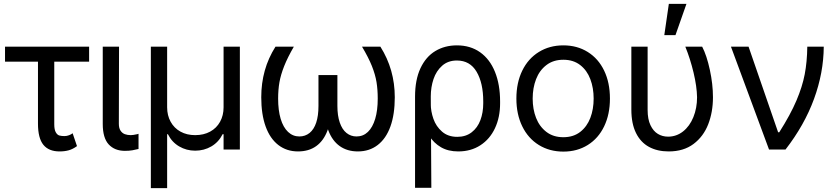

<svg xmlns="http://www.w3.org/2000/svg" viewBox="-20 -771 4314 990"><path d="M439.5 -453.1H5.9V-530.3H439.5ZM259.8 -530.3V-129.9Q259.8 -102.5 267.6 -88.9Q275.4 -75.2 286.1 -72.3Q296.9 -69.3 312.5 -69.3Q324.2 -69.3 335.9 -73.7Q347.7 -78.1 354.5 -84L377 -17.6Q355.5 -2 334.5 3.9Q313.5 9.8 287.1 9.8Q231.4 9.8 203.6 -24.4Q175.8 -58.6 175.8 -133.8V-530.3Z M593.8 -530.3 592.8 -132.8Q592.8 -110.4 601.6 -97.2Q610.4 -84 624 -79.1Q637.7 -74.2 654.3 -74.2Q666 -74.2 687.5 -79.1Q693.4 -81.1 694.3 -81.1V-2.9Q678.7 1 662.6 3.9Q646.5 6.8 624 6.8Q571.3 6.8 540.5 -26.4Q509.8 -59.6 509.8 -131.8V-530.3Z M757.8 -530.3H841.8V-217.8Q841.8 -175.8 859.9 -143.1Q877.9 -110.4 910.6 -92.3Q943.4 -74.2 986.3 -74.2Q1030.3 -74.2 1063.5 -92.3Q1096.7 -110.4 1114.7 -143.1Q1132.8 -175.8 1132.8 -217.8V-530.3H1216.8V0H1132.8V-79.1H1127.9Q1107.4 -38.1 1069.8 -16.1Q1032.2 5.9 986.3 5.9Q941.4 5.9 903.8 -16.1Q866.2 -38.1 845.7 -79.1H841.8V199.2H757.8Z M1414.1 -262.7Q1414.1 -202.1 1427.2 -158.2Q1440.4 -114.3 1465.3 -90.8Q1490.2 -67.4 1523.4 -67.4Q1553.7 -67.4 1576.2 -85.4Q1598.6 -103.5 1610.4 -138.7Q1622.1 -173.8 1622.1 -224.6V-383.8H1688.5V-225.6Q1688.5 -150.4 1668.5 -97.7Q1648.4 -44.9 1610.4 -17.6Q1572.3 9.8 1516.6 9.8Q1458 9.8 1415 -23.4Q1372.1 -56.6 1349.6 -119.1Q1327.1 -181.6 1327.1 -269.5Q1327.1 -341.8 1345.2 -406.7Q1363.3 -471.7 1400.4 -530.3H1495.1Q1462.9 -474.6 1445.3 -430.2Q1427.7 -385.7 1420.9 -347.2Q1414.1 -308.6 1414.1 -262.7ZM2015.6 -269.5Q2015.6 -181.6 1993.2 -119.1Q1970.7 -56.6 1927.7 -23.4Q1884.8 9.8 1825.2 9.8Q1770.5 9.8 1731.9 -17.6Q1693.4 -44.9 1673.3 -97.7Q1653.3 -150.4 1653.3 -225.6V-383.8H1719.7V-224.6Q1719.7 -174.8 1731.9 -139.2Q1744.1 -103.5 1766.6 -85.4Q1789.1 -67.4 1818.4 -67.4Q1852.5 -67.4 1877 -90.8Q1901.4 -114.3 1914.6 -158.2Q1927.7 -202.1 1927.7 -262.7Q1927.7 -308.6 1921.4 -347.7Q1915 -386.7 1897.5 -430.7Q1879.9 -474.6 1846.7 -530.3H1941.4Q1978.5 -471.7 1997.1 -406.2Q2015.6 -340.8 2015.6 -269.5Z M2335.9 -537.1Q2405.3 -537.1 2455.6 -501.5Q2505.9 -465.8 2532.2 -400.4Q2558.6 -335 2558.6 -248V-238.3Q2558.6 -166 2532.2 -109.9Q2505.9 -53.7 2457 -22Q2408.2 9.8 2342.8 9.8Q2291 9.8 2253.9 -11.7Q2216.8 -33.2 2192.4 -71.8Q2168 -110.4 2147.5 -168.9L2201.2 -234.4Q2201.2 -197.3 2214.8 -158.2Q2228.5 -119.1 2259.3 -92.3Q2290 -65.4 2337.9 -65.4Q2381.8 -65.4 2412.1 -88.9Q2442.4 -112.3 2457 -151.4Q2471.7 -190.4 2471.7 -238.3V-248Q2471.7 -342.8 2437.5 -400.9Q2403.3 -459 2335.9 -459Q2290 -459 2259.8 -432.1Q2229.5 -405.3 2215.3 -363.3Q2201.2 -321.3 2201.2 -273.4L2204.1 197.3H2120.1V-272.5Q2120.1 -359.4 2147.9 -418.9Q2175.8 -478.5 2224.6 -507.8Q2273.4 -537.1 2335.9 -537.1Z M2642.6 -262.7Q2642.6 -344.7 2672.9 -406.7Q2703.1 -468.8 2758.3 -502.9Q2813.5 -537.1 2884.8 -537.1Q2956.1 -537.1 3010.7 -502.9Q3065.4 -468.8 3095.2 -406.7Q3125 -344.7 3125 -262.7Q3125 -181.6 3095.2 -119.6Q3065.4 -57.6 3010.7 -23.4Q2956.1 10.7 2884.8 10.7Q2813.5 10.7 2758.3 -23.4Q2703.1 -57.6 2672.9 -119.6Q2642.6 -181.6 2642.6 -262.7ZM3041 -262.7Q3041 -317.4 3023.9 -362.8Q3006.8 -408.2 2971.7 -435.5Q2936.5 -462.9 2884.8 -462.9Q2833 -462.9 2797.4 -435.5Q2761.7 -408.2 2744.1 -362.8Q2726.6 -317.4 2726.6 -262.7Q2726.6 -208 2744.1 -163.1Q2761.7 -118.2 2797.4 -90.8Q2833 -63.5 2884.8 -63.5Q2936.5 -63.5 2971.7 -90.8Q3006.8 -118.2 3023.9 -163.1Q3041 -208 3041 -262.7Z M3319.3 -530.3V-204.1Q3319.3 -156.2 3334 -125.5Q3348.6 -94.7 3372.1 -80.6Q3395.5 -66.4 3424.8 -66.4Q3467.8 -66.4 3502 -93.3Q3536.1 -120.1 3555.2 -167Q3574.2 -213.9 3574.2 -269.5Q3573.2 -325.2 3556.2 -396.5Q3539.1 -467.8 3513.7 -530.3H3600.6Q3624 -485.4 3640.1 -411.1Q3656.2 -336.9 3656.2 -269.5Q3656.2 -193.4 3631.8 -130.4Q3607.4 -67.4 3556.2 -28.8Q3504.9 9.8 3427.7 9.8Q3369.1 9.8 3326.2 -13.7Q3283.2 -37.1 3259.3 -85.4Q3235.4 -133.8 3235.4 -206.1V-530.3ZM3428.7 -751H3519.5L3462.9 -589.8H3405.3Z M3749 -530.3H3839.8L3992.2 -88.9H3998Q4055.7 -179.7 4086.4 -252Q4117.2 -324.2 4129.4 -388.2Q4141.6 -452.1 4142.6 -530.3H4227.5Q4226.6 -395.5 4177.2 -260.7Q4127.9 -126 4030.3 0H3945.3Z"/></svg>

Font: WEMIX Pretendard Variable
Style: Regular
Weight: 400
Designer: Base glyphs from Inter by Rasmus Andersson; Hangeul glyphs from Noto Sans CJK(Source Han Sans) by Jang Soo-young and Kan
Foundry: Kil Hyung-jin
Version: Version 1.000;Glyphs 3.2 (3208)